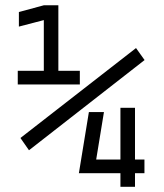

<svg xmlns="http://www.w3.org/2000/svg" viewBox="-20 -714 626 734"><path d="M47.9 -391.1V-443.4H147.5V-637.2L52.2 -612.3V-668L147.5 -693.8H203.1V-443.4H285.2V-391.1ZM90.8 -139.6 58.1 -186.5 500 -530.3 532.7 -484.4ZM281.2 -51.8 281.7 -52.7 319.8 -285.6H377.4L347.7 -104H440.4V-301.8H496.1V-104H532.2V-51.8H496.1V0H440.4V-51.8Z"/></svg>

Font: Caskaydia Cove Light
Style: Regular
Weight: 300
Monospace: yes
Designer: Aaron Bell
Foundry: Saja Typeworks
Version: Version 4.300; ttfautohint (v1.8.3)